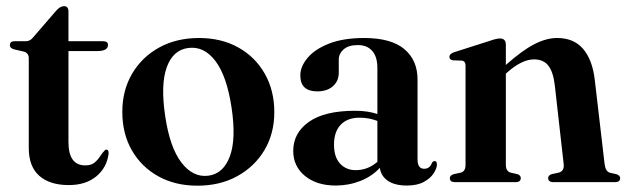

<svg xmlns="http://www.w3.org/2000/svg" viewBox="-20 -592 2038 624"><path d="M58.5 -424 26 -431.5Q12 -435.5 12 -445Q12 -458 27 -458H63.5Q78.5 -458 88 -471L161.5 -556Q175 -572 188 -572Q202.5 -572 202.5 -554.5V-458H315Q331 -458 331 -446Q331 -426 295.5 -426H202.5V-130.5Q202.5 -54.5 257 -54.5Q276.5 -54.5 287.2 -63.5Q298 -72.5 305.5 -84.2Q313 -96 322 -105Q333.5 -108.5 333 -93Q327.5 -47.5 293.2 -19Q259 9.5 203.5 9.5Q142 9.5 107.8 -20.5Q73.5 -50.5 73.5 -111.5V-403Q73.5 -419 58.5 -424Z M627 -468.5Q699 -468.5 754 -438Q809 -407.5 840.2 -353Q871.5 -298.5 871.5 -227.5Q871.5 -158 839.5 -104.2Q807.5 -50.5 751.2 -19.5Q695 11.5 621.5 11.5Q549.5 11.5 494.5 -19Q439.5 -49.5 408.5 -103.5Q377.5 -157.5 377.5 -228.5Q377.5 -298 409.2 -352.2Q441 -406.5 497.2 -437.5Q553.5 -468.5 627 -468.5ZM657.5 -21Q706 -27.5 727 -83.8Q748 -140 732.5 -243Q717 -345.5 679.8 -394.2Q642.5 -443 591.5 -436Q542 -429.5 521.8 -373Q501.5 -316.5 517 -214Q532 -112.5 569.8 -63.5Q607.5 -14.5 657.5 -21Z M933 -101.5Q933 -160 984 -196Q1035 -232 1134 -232Q1156 -232 1173.8 -229.2Q1191.5 -226.5 1206.5 -221.5V-371.5Q1206.5 -407 1190 -426.2Q1173.5 -445.5 1143 -445.5Q1112.5 -445.5 1096.8 -431.5Q1081 -417.5 1081 -398.5V-356Q1081 -328.5 1062 -311.8Q1043 -295 1011 -295Q956 -295 956 -347Q956 -375.5 979.5 -403.8Q1003 -432 1049.2 -450.2Q1095.5 -468.5 1163.5 -468.5Q1251 -468.5 1294 -432.5Q1337 -396.5 1337 -333.5V-74Q1337 -43.5 1358.5 -43.5Q1377 -43.5 1384 -63Q1387.5 -68.5 1392.5 -68.5Q1400 -68.5 1400 -58Q1400 -45 1389.5 -28.8Q1379 -12.5 1357.5 -0.8Q1336 11 1302.5 11Q1263 11 1240.5 -4.5Q1218 -20 1214.5 -46.5Q1188.5 -18.5 1150.8 -3.8Q1113 11 1071 11Q1009.5 11 971.2 -20.2Q933 -51.5 933 -101.5ZM1065.5 -122Q1065.5 -81.5 1085.2 -60.2Q1105 -39 1136 -39Q1175.5 -39 1206.5 -66V-199Q1193 -204 1179 -206.8Q1165 -209.5 1148.5 -209.5Q1109 -209.5 1087.2 -186.5Q1065.5 -163.5 1065.5 -122Z M1624 -447V-381Q1677 -428 1716.2 -448.2Q1755.5 -468.5 1790.5 -468.5Q1845 -468.5 1875.2 -433Q1905.5 -397.5 1913 -332.5L1945 -58.5Q1948 -34.5 1962.5 -30.5L1983 -26Q1995.5 -22 1995.5 -13Q1995.5 0 1978.5 0H1779Q1761.5 0 1761.5 -13.5Q1761.5 -22 1773 -26L1796 -31Q1814.5 -36 1812 -58.5L1783 -315.5Q1778 -358 1762.2 -378.5Q1746.5 -399 1715.5 -399Q1677 -399 1630 -358L1624 -352.5V-56.5Q1624 -35.5 1639.5 -31L1661.5 -26Q1672.5 -22.5 1672.5 -13.5Q1672.5 0 1655.5 0H1458.5Q1442 0 1442 -13Q1442 -22 1454.5 -26L1478 -31Q1493 -35.5 1493 -56V-378.5Q1493 -393.5 1481 -395L1452 -396Q1440.5 -398 1440.5 -407.5Q1440.5 -416.5 1455 -422L1571 -459Q1594 -467 1604.5 -467Q1624 -467 1624 -447Z"/></svg>

Font: Fraunces 72pt S000 SemiBold
Style: Regular
Weight: 600
Version: Version 1.000; ttfautohint (v1.8.3)